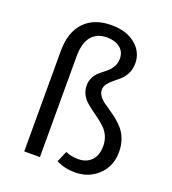

<svg xmlns="http://www.w3.org/2000/svg" viewBox="-138 -852 866 967"><g transform="rotate(20 295.0 -368.0)"><path d="M294.9 -748Q375 -748 423.6 -708Q472.2 -668 472.2 -606.9Q472.2 -577.1 460.4 -553.5Q448.7 -529.8 432.1 -514.9Q415.5 -500 398.9 -487.1Q382.3 -474.1 370.6 -458.7Q358.9 -443.4 358.9 -425.8Q358.9 -409.2 369.4 -394Q379.9 -378.9 396.5 -366.7Q413.1 -354.5 433.1 -341.3Q453.1 -328.1 473.4 -311.5Q493.7 -294.9 510.3 -274.9Q526.9 -254.9 537.4 -225.3Q547.9 -195.8 547.9 -160.2Q547.9 -83 497.1 -35.4Q446.3 12.2 374 12.2Q315.9 12.2 272.9 -11.2L297.9 -69.8Q328.1 -56.2 366.2 -56.2Q409.7 -56.2 436.3 -83.3Q462.9 -110.4 462.9 -161.1Q462.9 -189 452.9 -212.2Q442.9 -235.4 426.5 -251.5Q410.2 -267.6 390.6 -282.2Q371.1 -296.9 351.8 -310.8Q332.5 -324.7 316.2 -339.6Q299.8 -354.5 289.8 -375Q279.8 -395.5 279.8 -419.9Q279.8 -445.8 291.3 -466.1Q302.7 -486.3 319.1 -499.8Q335.4 -513.2 351.8 -526.4Q368.2 -539.6 379.6 -558.8Q391.1 -578.1 391.1 -603Q391.1 -640.6 363.8 -661.4Q336.4 -682.1 294.9 -682.1Q240.7 -682.1 211.4 -646.7Q182.1 -611.3 182.1 -539.1V0H98.1V-539.1Q98.1 -638.7 149.9 -693.4Q201.7 -748 294.9 -748Z"/></g></svg>

Font: Fira Sans Book
Style: Regular
Weight: 350
Designer: Carrois Corporate & Edenspiekermann AG
Foundry: Carrois Corporate GbR & Edenspiekermann AG
Version: Version 4.203;PS 004.203;hotconv 1.0.88;makeotf.lib2.5.64775